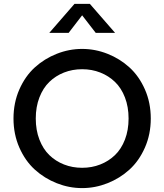

<svg xmlns="http://www.w3.org/2000/svg" viewBox="-20 -963 850 993"><path d="M404.8 -883.8 335 -793H234.9L365.2 -942.9H444.8L575.2 -793H475.1ZM80.1 -199.7Q49.8 -268.6 49.8 -350.1Q49.8 -431.6 80.1 -500.5Q110.4 -569.3 160.2 -614.5Q210 -659.7 273.7 -684.8Q337.4 -710 404.8 -710Q472.2 -710 535.9 -684.8Q599.6 -659.7 649.4 -614.5Q699.2 -569.3 729.5 -500.5Q759.8 -431.6 759.8 -350.1Q759.8 -268.6 729.5 -199.7Q699.2 -130.9 649.4 -85.7Q599.6 -40.5 535.9 -15.4Q472.2 9.8 404.8 9.8Q337.4 9.8 273.7 -15.4Q210 -40.5 160.2 -85.7Q110.4 -130.9 80.1 -199.7ZM183.8 -459Q165 -410.2 165 -350.1Q165 -290 183.8 -241.2Q202.6 -192.4 235.1 -160.9Q267.6 -129.4 311 -112.3Q354.5 -95.2 404.8 -95.2Q455.1 -95.2 498.5 -112.3Q542 -129.4 574.7 -160.9Q607.4 -192.4 626.2 -241.2Q645 -290 645 -350.1Q645 -410.2 626.2 -459Q607.4 -507.8 574.7 -539.3Q542 -570.8 498.5 -587.9Q455.1 -605 404.8 -605Q354.5 -605 311 -587.9Q267.6 -570.8 235.1 -539.3Q202.6 -507.8 183.8 -459Z"/></svg>

Font: Tiffany Gothic CC
Style: Regular
Weight: 400
Designer: indestructible type*
Foundry: Cowboy Collective
Version: Version 1.000